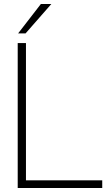

<svg xmlns="http://www.w3.org/2000/svg" viewBox="-20 -934 553 954"><path d="M68 0H488V-38H109V-720H68ZM70 -768H107L235 -914H183Z"/></svg>

Font: Aspekta 150
Style: Regular
Weight: 150
Designer: Ivo Dolenc
Version: Version 2.000